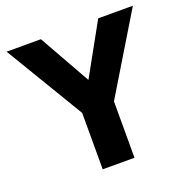

<svg xmlns="http://www.w3.org/2000/svg" viewBox="-128 -846 951 968"><g transform="rotate(-20 347.0 -361.5)"><path d="M686 -723 431.5 -302.5V0H261V-302.5L8.5 -723H192.5L347.5 -448L500 -723Z"/></g></svg>

Font: Public Sans Thin ExtraBold
Style: Regular
Weight: 800
Version: Version 1.007